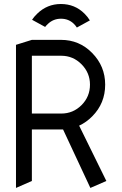

<svg xmlns="http://www.w3.org/2000/svg" viewBox="-20 -924 602 944"><path d="M202.1 -791.5Q202.1 -791.5 137.7 -826.7Q145.5 -839.8 163.1 -856.9Q211.9 -904.3 279.3 -904.3Q348.1 -904.3 395.5 -856.9Q411.1 -841.3 421.9 -823.7L357.9 -788.6Q352.1 -797.9 343.8 -806.2Q317.9 -832 279.8 -832Q242.2 -832 215.3 -806.2Q203.1 -794.4 202.1 -791.5ZM136.7 -287.6V-34.2L58.6 0V-703.6L136.7 -728H279.8Q370.1 -728 433.1 -663.6Q497.1 -598.6 497.1 -507.8Q497.1 -416 433.6 -352.1Q404.3 -322.3 369.1 -306.2L502.9 -34.2L424.3 0L290 -287.6Q285.2 -287.6 279.8 -287.6ZM136.7 -649.9V-365.7H281.2Q339.4 -365.7 380.9 -407.2Q422.4 -448.7 422.4 -507.8Q422.4 -565.9 380.9 -607.9Q339.4 -649.9 281.2 -649.9Z"/></svg>

Font: NovaMono
Style: Regular
Weight: 400
Monospace: yes
Version: Version 1.2